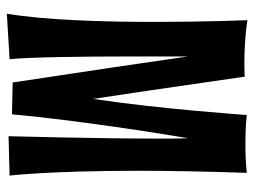

<svg xmlns="http://www.w3.org/2000/svg" viewBox="-111 -626 743 561"><g transform="rotate(90 260.5 -345.5)"><path d="M493 -2C493 -2 479 -119 479 -379C479 -468 481 -573 485 -695C454 -692 425 -691 400 -691C350 -691 316 -695 316 -695C316 -695 299 -446 269 -246C257 -323 235 -474 204 -689C204 -689 189 -688 166 -688C132 -688 81 -690 39 -697C39 -697 44 -575 44 -425C44 -278 39 -105 20 6L153 -2C147 -58 145 -213 145 -353V-523C161 -411 190 -214 221 -11L314 -9C333 -211 368 -428 384 -525C385 -500 385 -472 385 -442C385 -257 378 1 378 1Z"/></g></svg>

Font: Mouse Memoirs
Style: Regular
Weight: 400
Designer: Astigmatic (AOETI)
Foundry: Astigmatic (AOETI)
Version: Version 1.000